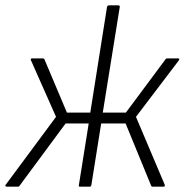

<svg xmlns="http://www.w3.org/2000/svg" viewBox="-31 -703 695 723"><path d="M-6 0Q-9 0 -10.5 -2.5Q-12 -5 -9 -8L180 -263L86 -475Q82 -483 90 -483H130Q136 -483 137 -478L221 -279H309L372 -677Q374 -683 380 -683H413Q421 -683 420 -677L356 -279H443L591 -478Q593 -483 599 -483H640Q647 -483 642 -475L481 -263L589 -8Q592 0 584 0H545Q539 0 538 -4L442 -238H350L313 -6Q311 0 307 0H271Q264 0 266 -6L303 -238H216L43 -4Q41 0 36 0Z"/></svg>

Font: Sofia Sans Semi Condensed Light
Style: Italic
Weight: 300
Italic angle: -9°
Version: Version 4.100